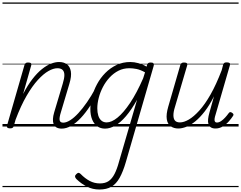

<svg xmlns="http://www.w3.org/2000/svg" viewBox="-20 -1018 1940 1545"><path d="M477 17Q451 17 434.5 7.5Q418 -2 411.5 -19Q405 -36 406 -60Q407 -84 416 -114L485 -345Q498 -387 498 -414Q498 -441 484 -455Q470 -469 442 -469Q410 -469 370 -446.5Q330 -424 285 -375Q240 -326 194 -247Q148 -168 105 -54L91 -4Q88 6 81.5 10.5Q75 15 60 15Q48 15 40.5 10Q33 5 36 -6L177 -495Q181 -506 187 -510.5Q193 -515 206 -515Q223 -515 229 -509Q235 -503 231 -491L166 -262Q203 -333 241 -382Q279 -431 317 -461.5Q355 -492 390 -505.5Q425 -519 455 -519Q493 -519 518 -501Q543 -483 550 -444Q557 -405 538 -343L470 -115Q456 -70 460 -50.5Q464 -31 489 -31Q499 -31 503.5 -23.5Q508 -16 506.5 -7Q505 2 497.5 9.5Q490 17 477 17ZM0 478H646V488H0ZM0 -20H646V0H0ZM0 -505H646V-500H0ZM0 -998H646V-988H0Z M476 17Q465 17 460 9.5Q455 2 456.5 -7Q458 -16 466 -23.5Q474 -31 489 -31Q514 -31 545.5 -51Q577 -71 611 -108Q645 -145 680 -195.5Q715 -246 748 -307Q753 -316 761.5 -315Q770 -314 776 -307.5Q782 -301 778 -292Q743 -224 706 -167Q669 -110 630.5 -69Q592 -28 553 -5.5Q514 17 476 17ZM646 478V488ZM646 -20V0ZM646 -505V-500ZM646 -998V-988Z M779 507Q726 507 680 484Q634 461 595 423Q585 413 584 403Q583 393 594 383Q605 372 613 373Q621 374 629 382Q664 418 702 438Q740 458 784 458Q827 458 854.5 439Q882 420 902 381Q922 342 938 282L1083 -215Q1038 -135 994 -83.5Q950 -32 907.5 -7.5Q865 17 825 17Q789 17 762.5 -2Q736 -21 721.5 -56.5Q707 -92 707 -141Q707 -188 720.5 -239.5Q734 -291 761 -341Q788 -391 827.5 -431Q867 -471 917.5 -495Q968 -519 1029 -519Q1060 -519 1094.5 -509.5Q1129 -500 1159 -482L1164 -497Q1167 -507 1173.5 -511Q1180 -515 1193 -515Q1210 -515 1215 -508Q1220 -501 1217 -489L993 285Q970 364 942.5 413Q915 462 876.5 484.5Q838 507 779 507ZM838 -33Q878 -33 926 -72Q974 -111 1027 -190Q1080 -269 1132 -388L1147 -436Q1109 -457 1078.5 -463Q1048 -469 1021 -469Q973 -469 933.5 -449Q894 -429 862 -394.5Q830 -360 808 -317.5Q786 -275 774.5 -230.5Q763 -186 763 -146Q763 -113 771 -87.5Q779 -62 796 -47.5Q813 -33 838 -33ZM646 478H1269V488H646ZM646 -20H1269V0H646ZM646 -505H1269V-500H646ZM646 -998H1269V-988H646Z M1415 16Q1379 16 1353.5 -2Q1328 -20 1322 -59Q1316 -98 1334 -160L1431 -495Q1435 -506 1441.5 -510.5Q1448 -515 1461 -515Q1477 -515 1483.5 -509Q1490 -503 1486 -491L1388 -158Q1375 -117 1375.5 -89Q1376 -61 1388.5 -47Q1401 -33 1428 -33Q1460 -33 1499.5 -56Q1539 -79 1584 -128.5Q1629 -178 1674.5 -258Q1720 -338 1764 -453L1775 -495Q1779 -508 1785 -512Q1791 -516 1805 -516Q1821 -516 1827.5 -510.5Q1834 -505 1830 -493L1716 -100Q1708 -76 1706.5 -61Q1705 -46 1710 -39Q1715 -32 1725 -32Q1742 -32 1759 -43.5Q1776 -55 1791.5 -72Q1807 -89 1820 -107Q1826 -116 1833 -116Q1840 -116 1848 -110Q1857 -104 1858.5 -98Q1860 -92 1855 -85Q1843 -66 1822 -42Q1801 -18 1773.5 -1Q1746 16 1714 16Q1691 16 1677 7Q1663 -2 1657.5 -19Q1652 -36 1654.5 -59.5Q1657 -83 1665 -111L1702 -243Q1666 -171 1627.5 -121.5Q1589 -72 1551.5 -41.5Q1514 -11 1479 2.5Q1444 16 1415 16ZM1229 478H1900V488H1229ZM1229 -20H1900V0H1229ZM1229 -505H1900V-500H1229ZM1229 -998H1900V-988H1229Z"/></svg>

Font: Playwrite AU SA Guides
Style: Regular
Weight: 400
Designer: Veronika Burian, José Scaglione
Foundry: TypeTogether
Version: Version 1.003